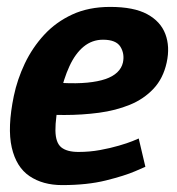

<svg xmlns="http://www.w3.org/2000/svg" viewBox="-20 -528 513 556"><path d="M381.7 -127 401 -45Q401 -45 371 -32Q341 -19 286.8 -5.5Q232.7 8 160 8L207.3 -88Q239.7 -88 269.7 -93.5Q299.7 -99 324.2 -106.2Q348.7 -113.3 364 -119.5Q379.3 -125.7 381.7 -127ZM20 -250H153.3Q140 -185.3 140.5 -150Q141 -114.7 157.5 -101.3Q174 -88 207.3 -88L160 8Q104 8 65.5 -18Q27 -44 14 -101Q1 -158 20 -250ZM299 -508Q367.3 -508 406.2 -487Q445 -466 458.8 -429.5Q472.7 -393 462.7 -347Q452.7 -301 424.5 -271Q396.3 -241 355.8 -224.5Q315.3 -208 266.7 -201.5Q218 -195 166 -195L89 -196L161.3 -287.7Q202 -285.7 232.8 -288.7Q263.7 -291.7 285.2 -299Q306.7 -306.3 319.5 -318.5Q332.3 -330.7 336 -347Q341.3 -372.3 328.7 -392.7Q316 -413 278.3 -413Q246.7 -413 222.3 -393Q198 -373 181.2 -336.5Q164.3 -300 153.3 -250H20Q30 -298 51.8 -344Q73.7 -390 107.7 -427Q141.7 -464 189.2 -486Q236.7 -508 299 -508Z"/></svg>

Font: Epunda Slab Light
Style: Italic
Weight: 300
Italic angle: -12°
Designer: Simon Atzbach
Foundry: typofactur
Version: Version 1.102